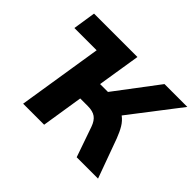

<svg xmlns="http://www.w3.org/2000/svg" viewBox="-146 -947 1189 1189"><g transform="rotate(45 448.0 -352.5)"><path d="M163 0 251 -556H56L79 -705H459L414 -423H483L696 -705H896L646 -380Q673 -360 691 -330Q709 -300 725 -258L819 0H632L563 -198Q549 -238 524.5 -255.5Q500 -273 456 -273H390L347 0Z"/></g></svg>

Font: Nunito Sans Black
Style: Italic
Weight: 900
Italic angle: -9°
Designer: Vernon Adams
Foundry: Vernon Adams
Version: Version 3.006; ttfautohint (v1.8.3)